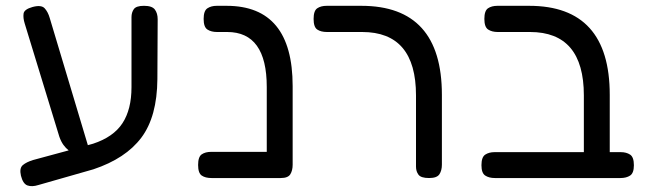

<svg xmlns="http://www.w3.org/2000/svg" viewBox="-20 -602 2249 660"><path d="M112 34Q90 41 74.5 35.5Q59 30 52 2Q46 -24 58.5 -34.5Q71 -45 94 -52L216 -85Q206 -93 198 -104Q190 -115 184 -132L65 -521Q59 -540 61 -555Q63 -570 92 -578Q122 -586 133.5 -573.5Q145 -561 151 -540L282 -103L300 -108Q370 -131 401 -178.5Q432 -226 432 -302V-543Q432 -559 440 -570.5Q448 -582 475 -582Q503 -582 512.5 -569Q522 -556 522 -536L521 -330Q520 -201 466 -129Q412 -57 301 -20Z M707 10Q686 10 673.5 1.5Q661 -7 661 -35Q661 -63 673.5 -71.5Q686 -80 706 -80H897V-303Q897 -492 761 -492H726Q706 -492 693 -500.5Q680 -509 680 -537Q680 -565 693 -573.5Q706 -582 725 -582H759Q986 -582 986 -306V-36Q986 -16 978 -3Q970 10 945 10Z M1455 10Q1427 10 1418.5 -1.5Q1410 -13 1410 -29V-274Q1410 -492 1225 -492H1104Q1083 -492 1070.5 -500.5Q1058 -509 1058 -537Q1058 -565 1070.5 -573.5Q1083 -582 1103 -582H1222Q1499 -582 1499 -276V-36Q1499 -16 1490.5 -3Q1482 10 1455 10Z M1681 10Q1661 10 1648 1.5Q1635 -7 1635 -34Q1635 -62 1648 -70.5Q1661 -79 1680 -79H1987V-274Q1987 -492 1802 -492H1691Q1671 -492 1658 -500.5Q1645 -509 1645 -537Q1645 -565 1657.5 -573.5Q1670 -582 1690 -582H1799Q2076 -582 2076 -276V-79H2114Q2133 -79 2146 -70.5Q2159 -62 2159 -34Q2159 -7 2146 1.5Q2133 10 2113 10Z"/></svg>

Font: Fredoka
Style: Regular
Weight: 400
Designer: Ben Nathan
Foundry: Milena B. Brandão, Ben Nathan
Version: Version 2.001